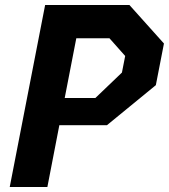

<svg xmlns="http://www.w3.org/2000/svg" viewBox="-20 -750 678 770"><path d="M19 0H170L218 -248H409L605 -408.5L637.5 -575.5L499 -730H161ZM239.5 -357 286 -596.5H419L482 -525.5L469 -459L362.5 -357Z"/></svg>

Font: Monaspace Krypton
Style: Bold Italic
Weight: 700
Italic angle: -11°
Designer: Riley Cran & the Lettermatic Team
Foundry: Lettermatic
Version: Version 1.101 (Monaspace Krypton)